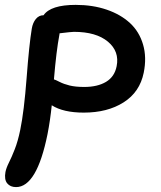

<svg xmlns="http://www.w3.org/2000/svg" viewBox="-45 -534 653 779"><path d="M20 225.1Q-3.4 225.1 -15.9 209.7Q-28.3 194.3 -22.9 164.1Q-19.5 147 -8.8 125.7Q2 104.5 14.9 71.5Q27.8 38.6 37.1 -6.8Q52.7 -82.5 63 -217.8Q73.2 -353 84 -418Q87.9 -441.4 100.3 -456.8Q112.8 -472.2 131.8 -472.2Q160.6 -514.2 262.2 -514.2Q331.1 -514.2 387.7 -494.9Q444.3 -475.6 482.2 -440.7Q520 -405.8 535.4 -353.5Q550.8 -301.3 538.1 -238.8Q522 -160.2 456.5 -118.7Q391.1 -77.1 294.9 -77.1Q211.4 -77.1 165 -106.9Q158.7 -45.4 147.9 9.8Q104.5 225.1 20 225.1ZM195.8 -392.1Q183.6 -328.1 173.8 -211.9Q179.7 -210.4 196.8 -201.7Q213.9 -192.9 237.8 -187Q261.7 -181.2 296.9 -181.2Q350.6 -181.2 385.3 -201.9Q419.9 -222.7 428.2 -265.1Q440.4 -325.2 392.8 -365Q345.2 -404.8 254.9 -404.8Q245.1 -404.8 196.8 -398.9Q196.8 -397.5 196.3 -395.3Q195.8 -393.1 195.8 -392.1Z"/></svg>

Font: Shantell Sans Irregular Bouncy
Style: Italic
Weight: 500
Italic angle: -11.31°
Designer: Stephen Nixon, Anya Danilova, Shantell Martin
Foundry: Arrow Type
Version: Version 1.006;[9816181b4]